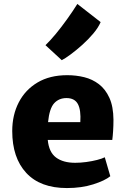

<svg xmlns="http://www.w3.org/2000/svg" viewBox="-20 -945 636 973"><path d="M319 8Q184 8 113 -68.8Q42 -145.5 42 -281Q42 -362 75 -426Q108 -490 170.2 -527Q232.5 -564 321 -564Q365.5 -564 407 -553.8Q448.5 -543.5 481.5 -518.2Q514.5 -493 534.5 -449Q554.5 -405 555 -338Q555 -308 553.2 -281Q551.5 -254 549 -236H222Q228 -173.5 264 -146.8Q300 -120 361 -120Q388 -120 417.5 -124Q447 -128 472.2 -134.5Q497.5 -141 511 -148L539 -52Q511.5 -29.5 452.5 -10.8Q393.5 8 319 8ZM317 -448Q278.5 -448 254.5 -421.8Q230.5 -395.5 223.5 -326H387Q391 -387 374.8 -417.5Q358.5 -448 317 -448ZM293 -640 210.5 -716Q234 -738.5 262.8 -773.2Q291.5 -808 320 -847.8Q348.5 -887.5 372 -925L490 -833Q478.5 -805.5 452.8 -775Q427 -744.5 396 -716.8Q365 -689 337 -668.5Q309 -648 293 -640Z"/></svg>

Font: Merriweather Sans ExtraBold
Style: Regular
Weight: 800
Designer: Eben Sorkin
Foundry: Eben Sorkin
Version: Version 2.001; ttfautohint (v1.8.3)